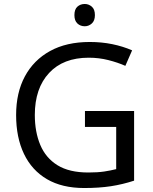

<svg xmlns="http://www.w3.org/2000/svg" viewBox="-20 -935 768 965"><path d="M407 -377H654V-27Q596 -8 537 1Q478 10 403 10Q292 10 216 -34.5Q140 -79 100.5 -161.5Q61 -244 61 -357Q61 -469 105 -551Q149 -633 231.5 -678.5Q314 -724 431 -724Q491 -724 544.5 -713Q598 -702 644 -682L610 -604Q572 -621 524.5 -633Q477 -645 426 -645Q298 -645 226.5 -568Q155 -491 155 -357Q155 -272 182.5 -206.5Q210 -141 269 -104.5Q328 -68 424 -68Q471 -68 504 -73Q537 -78 564 -85V-297H407ZM406 -915Q426 -915 441.5 -901.5Q457 -888 457 -859Q457 -831 441.5 -817Q426 -803 406 -803Q384 -803 369 -817Q354 -831 354 -859Q354 -888 369 -901.5Q384 -915 406 -915Z"/></svg>

Font: Noto Sans Hatran
Style: Regular
Weight: 400
Designer: Monotype Design Team
Foundry: Monotype Imaging Inc.
Version: Version 2.001; ttfautohint (v1.8.4.7-5d5b)